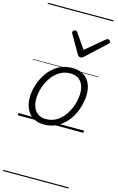

<svg xmlns="http://www.w3.org/2000/svg" viewBox="-210 -1087 1027 1665"><g transform="rotate(15 304.0 -255.0)"><path d="M238 19Q181 19 141 -5.5Q101 -30 80.5 -74.5Q60 -119 60 -177Q60 -232 79 -291.5Q98 -351 134.5 -403Q171 -455 226 -487Q281 -519 354 -519Q410 -519 450 -495.5Q490 -472 510.5 -429.5Q531 -387 531 -330Q531 -288 520 -240.5Q509 -193 486 -146.5Q463 -100 427.5 -63Q392 -26 344.5 -3.5Q297 19 238 19ZM243 -31Q300 -31 343 -59.5Q386 -88 415 -132.5Q444 -177 459 -228Q474 -279 474 -324Q474 -369 459.5 -401.5Q445 -434 417 -451.5Q389 -469 348 -469Q293 -469 249.5 -441.5Q206 -414 176.5 -369.5Q147 -325 132 -275Q117 -225 117 -180Q117 -135 131.5 -101Q146 -67 174.5 -49Q203 -31 243 -31ZM585 -840Q594 -840 601 -833.5Q608 -827 608 -818Q608 -813 605.5 -809.5Q603 -806 599 -802L423 -639Q416 -631 409 -628.5Q402 -626 393 -626Q386 -626 380 -629Q374 -632 369 -640L274 -804Q272 -808 270.5 -812Q269 -816 269 -819Q269 -829 277.5 -834.5Q286 -840 293 -840Q300 -840 303.5 -837.5Q307 -835 311 -830L404 -695L565 -830Q571 -835 575.5 -837.5Q580 -840 585 -840ZM0 490H589V500H0ZM0 -20H589V0H0ZM0 -505H589V-500H0ZM0 -1010H589V-1000H0Z"/></g></svg>

Font: Playwrite AU QLD Guides
Style: Regular
Weight: 400
Designer: Veronika Burian, José Scaglione
Foundry: TypeTogether
Version: Version 1.003